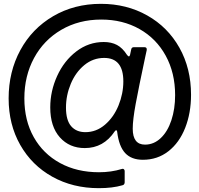

<svg xmlns="http://www.w3.org/2000/svg" viewBox="-20 -793 1040 1001"><path d="M25 -280Q25 -419 86 -531.5Q147 -644 257 -708.5Q367 -773 506 -773Q640 -773 747.5 -712.5Q855 -652 915.5 -544Q976 -436 976 -299Q976 -204 945.5 -126.5Q915 -49 858 -4.5Q801 40 725 40Q665 40 632.5 5Q600 -30 591 -105Q590 -114 585 -114Q583 -114 578 -108Q520 -21 422 -21Q342 -21 292 -77Q242 -133 242 -233Q242 -318 278 -397Q314 -476 378 -525Q442 -574 521 -574Q561 -574 590 -558.5Q619 -543 642 -507Q648 -499 652 -499Q656 -499 658 -507L664 -535Q666 -547 678 -547H733Q747 -547 745 -532L738 -500Q703 -336 687.5 -252Q672 -168 672 -122Q672 -39 736 -39Q782 -39 818 -73Q854 -107 873.5 -166Q893 -225 893 -297Q893 -413 844 -502.5Q795 -592 707.5 -641.5Q620 -691 508 -691Q391 -691 299.5 -637.5Q208 -584 157.5 -490.5Q107 -397 107 -280Q107 -165 156 -78Q205 9 293 57Q381 105 496 105Q560 105 615 88Q617 87 620 87Q624 87 627 90.5Q630 94 630 99V158Q630 163 627 167.5Q624 172 618 173Q567 188 495 188Q360 188 253 128.5Q146 69 85.5 -37.5Q25 -144 25 -280ZM623 -369Q623 -491 523 -491Q465 -491 419.5 -453.5Q374 -416 349 -356Q324 -296 324 -232Q324 -166 351 -135Q378 -104 425 -104Q482 -104 527.5 -143Q573 -182 598 -243.5Q623 -305 623 -369Z"/></svg>

Font: Open Sauce Two Medium
Style: Regular
Weight: 500
Designer: Alfredo Marco Pradil
Foundry: Creative Sauce Fz LLC
Version: Version 1.477